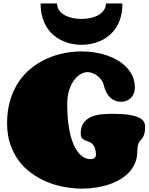

<svg xmlns="http://www.w3.org/2000/svg" viewBox="-20 -1092 874 1124"><path d="M783.7 -205.1Q783.7 -169.4 771.5 -139.6Q759.3 -109.9 737.5 -85.7Q715.8 -61.5 685.5 -43.2Q655.3 -24.9 619.4 -12.7Q583.5 -0.5 543 5.9Q502.4 12.2 460.4 12.2Q408.7 12.2 355.7 2.4Q302.7 -7.3 254.2 -27.6Q205.6 -47.9 163.1 -78.9Q120.6 -109.9 89.1 -152.3Q57.6 -194.8 39.6 -249Q21.5 -303.2 21.5 -370.1Q21.5 -444.8 39.6 -505.1Q57.6 -565.4 88.9 -612.1Q120.1 -658.7 162.6 -692.6Q205.1 -726.6 253.4 -748.3Q301.8 -770 354 -780.5Q406.2 -791 457.5 -791Q519 -791 575.4 -776.6Q631.8 -762.2 675 -735.1Q718.3 -708 743.9 -668.7Q769.5 -629.4 769.5 -580.1Q769.5 -560.5 763.4 -544.9Q757.3 -529.3 746.3 -518.6Q735.4 -507.8 720.5 -502Q705.6 -496.1 688.5 -496.1Q673.3 -496.1 658.2 -501Q643.1 -505.9 629.4 -517.3Q615.7 -528.8 605 -547.1Q594.2 -565.4 587.9 -591.8Q583.5 -610.8 572.5 -625.5Q561.5 -640.1 547.6 -650.1Q533.7 -660.2 519 -665Q504.4 -669.9 492.7 -669.9Q474.6 -669.9 453.6 -658.7Q432.6 -647.5 414.8 -624.3Q397 -601.1 385.3 -565.4Q373.5 -529.8 373.5 -481Q373.5 -416.5 380.1 -367.4Q386.7 -318.4 397.5 -282.7Q408.2 -247.1 422.1 -223.4Q436 -199.7 450.9 -185.8Q465.8 -171.9 480.5 -166Q495.1 -160.2 507.3 -160.2Q522.5 -160.2 532 -167Q541.5 -173.8 541.5 -183.1Q541.5 -211.4 534.9 -227.1Q528.3 -242.7 518.6 -251.2Q508.8 -259.8 497.1 -263.4Q485.4 -267.1 475.6 -271.7Q465.8 -276.4 459.2 -284.7Q452.6 -293 452.6 -310.1Q452.6 -348.1 468.5 -371.1Q484.4 -394 510.3 -406.2Q536.1 -418.5 569.3 -422.1Q602.5 -425.8 637.7 -425.8Q694.8 -425.8 731.9 -420.2Q769 -414.6 790.8 -404.5Q812.5 -394.5 821 -380.9Q829.6 -367.2 829.6 -351.1Q829.6 -327.1 826.2 -313.2Q822.8 -299.3 817.6 -290.5Q812.5 -281.7 806.6 -275.6Q800.8 -269.5 795.7 -261.5Q790.5 -253.4 787.1 -240.5Q783.7 -227.5 783.7 -205.1ZM457 -829.6Q431.2 -829.6 403.6 -834.7Q376 -839.8 349.4 -851.6Q322.8 -863.3 298.8 -882.1Q274.9 -900.9 256.8 -927.7Q238.8 -954.6 228.3 -990.2Q217.8 -1025.9 217.8 -1071.8H314Q314 -1048.8 326.2 -1031.7Q338.4 -1014.6 358.6 -1003.4Q378.9 -992.2 404.5 -986.6Q430.2 -981 457 -981Q483.4 -981 509.3 -986.6Q535.2 -992.2 555.2 -1003.4Q575.2 -1014.6 587.6 -1031.7Q600.1 -1048.8 600.1 -1071.8H696.8Q696.8 -1025.9 686.3 -990.2Q675.8 -954.6 657.7 -927.7Q639.6 -900.9 616 -882.1Q592.3 -863.3 565.4 -851.6Q538.6 -839.8 510.7 -834.7Q482.9 -829.6 457 -829.6Z"/></svg>

Font: Corben
Style: Bold
Weight: 700
Designer: vernon adams
Foundry: vernon adams
Version: Version 1.101; ttfautohint (v1.6)